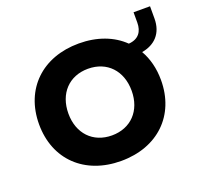

<svg xmlns="http://www.w3.org/2000/svg" viewBox="-103 -672 843 799"><g transform="rotate(-20 318.5 -272.0)"><path d="M305 -510C143 -510 35 -406 35 -250C35 -94 143 10 305 10C467 10 575 -94 575 -250C575 -302 563 -348 541 -386C599 -396 637 -434 637 -500V-554H564V-508C564 -469 545 -441 501 -438C454 -484 386 -510 305 -510ZM305 -103C221 -103 165 -162 165 -250C165 -339 221 -398 305 -398C389 -398 445 -339 445 -250C445 -162 389 -103 305 -103Z"/></g></svg>

Font: Gully SemiBold
Style: Regular
Weight: 600
Designer: jaikishan Patel
Foundry: MagicType
Version: Version 1.000;Glyphs 3.2 (3242)